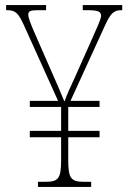

<svg xmlns="http://www.w3.org/2000/svg" viewBox="-20 -734 504 754"><path d="M129 0H338V-20H312C259 -20 248 -32 248 -106V-195H371V-220H248V-314H371V-338H257L391 -631C413 -679 425 -694 456 -694H460V-714H305V-694H325C370 -694 376 -686 377 -673C377 -658 361 -627 340 -578L274 -430C258 -396 243 -363 233 -335C219 -370 197 -420 178 -463L114 -609C101 -640 91 -663 91 -677C91 -689 98 -694 127 -694H161V-714H4V-694H8C40 -694 51 -684 73 -637L208 -338H97V-314H220V-220H97V-195H220V-104C220 -31 208 -20 156 -20H129Z"/></svg>

Font: Noto Serif Georgian Condensed Thin
Style: Regular
Weight: 100
Width: 3
Designer: Monotype Design Team, Akaki Razmadze
Foundry: Google LLC
Version: Version 2.003